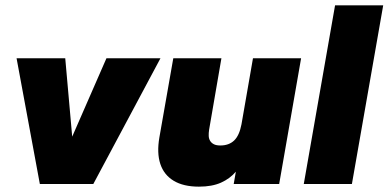

<svg xmlns="http://www.w3.org/2000/svg" viewBox="-20 -688 1453 718"><path d="M129 0 42 -470H224L250 -177L378 -470H580L329 0Z M724 10Q666 10 629.5 -12Q593 -34 579.5 -75Q566 -116 576 -174L628 -470H808L762 -203Q760 -190 760.5 -179.5Q761 -169 766 -161Q771 -153 780 -148.5Q789 -144 804 -144Q836 -144 855.5 -162.5Q875 -181 883 -223L926 -470H1106L1024 0H854L862 -46Q840 -20 806.5 -5Q773 10 724 10Z M1116 0 1233 -668H1413L1296 0Z"/></svg>

Font: Gantari Black
Style: Italic
Weight: 900
Italic angle: -10°
Version: Version 1.000